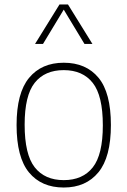

<svg xmlns="http://www.w3.org/2000/svg" viewBox="-20 -828 569 857"><path d="M54 -270Q54 -413 109.8 -480.5Q165.5 -548 264.5 -548Q364 -548 419.5 -481.2Q475 -414.5 475 -270Q475 -126.5 419.2 -58.8Q363.5 9 264.5 9Q165 9 109.5 -58.2Q54 -125.5 54 -270ZM439 -268.5Q439 -401 394 -458Q349 -515 264.5 -515Q180 -515 135 -458.5Q90 -402 90 -271.5Q90 -138.5 135 -81.2Q180 -24 264.5 -24Q349 -24 394 -80.8Q439 -137.5 439 -268.5ZM392.5 -632H357L264.5 -785L172 -632H136.5L245.5 -808H283.5Z"/></svg>

Font: Encode Sans Thin
Style: Regular
Weight: 250
Designer: Multiple Designers
Foundry: Impallari Type
Version: Version 2.000